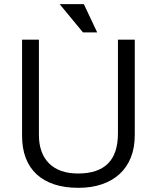

<svg xmlns="http://www.w3.org/2000/svg" viewBox="-20 -900 762 930"><path d="M450.7 -743.2H381.8L269 -879.9H386.2ZM632.8 -246.1Q632.8 -184.6 613.8 -137Q594.7 -89.4 559.1 -56.9Q523.4 -24.4 473.1 -7.3Q422.9 9.8 359.9 9.8Q293.9 9.8 243.2 -6.8Q192.4 -23.4 157.5 -55.7Q122.6 -87.9 104.7 -134.8Q86.9 -181.6 86.9 -242.2V-708H168.5V-246.1Q168.5 -201.2 181.2 -166.5Q193.8 -131.8 218.3 -107.9Q242.7 -84 277.8 -71.8Q313 -59.6 357.9 -59.6Q454.6 -59.6 502.9 -107.7Q551.3 -155.8 551.3 -253.9V-708H632.8Z"/></svg>

Font: Defago Noto Sans
Style: Regular
Weight: 400
Designer: John M. Durdin
Foundry: Lao IT Dev Co., Ltd.
Version: Version 1.000 2007 initial release